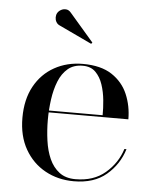

<svg xmlns="http://www.w3.org/2000/svg" viewBox="-51 -729 628 783"><g transform="rotate(5 263.0 -338.0)"><path d="M280 10Q215 10 162.8 -18.8Q110.5 -47.5 79.8 -101.2Q49 -155 49 -230Q49 -305 78.5 -358.8Q108 -412.5 159.5 -441.2Q211 -470 276 -470Q350 -470 394.8 -440.5Q439.5 -411 459.8 -363.2Q480 -315.5 480 -261H116V-268.5H374Q374.5 -296.5 371.2 -330Q368 -363.5 358 -393.5Q348 -423.5 328.5 -443Q309 -462.5 276 -462.5Q239 -462.5 215.2 -442.5Q191.5 -422.5 178 -389Q164.5 -355.5 158.8 -314.2Q153 -273 153 -230Q153 -187.5 158.8 -146Q164.5 -104.5 179.2 -71.5Q194 -38.5 219.8 -18.8Q245.5 1 286 1Q360.5 1 408.2 -39.8Q456 -80.5 474.5 -139H483Q463.5 -75.5 413 -32.8Q362.5 10 280 10ZM302 -554.5 166.5 -618.5Q158 -622.5 153.2 -631Q148.5 -639.5 148.5 -649.5Q148.5 -659.5 153 -667.5Q158 -676 167.5 -681.2Q177 -686.5 188.5 -685.5Q200 -684.5 209 -673L306.5 -560Z"/></g></svg>

Font: Bodoni Moda 28pt
Style: Regular
Weight: 400
Designer: Owen Earl
Foundry: indestructible type
Version: Version 2.005